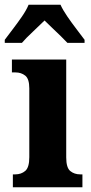

<svg xmlns="http://www.w3.org/2000/svg" viewBox="-42 -786 383 806"><path d="M12 0V-54H22Q47 -54 64 -68.5Q81 -83 81 -126V-415Q81 -455 64 -468.5Q47 -482 23 -482H8V-536H236V-125Q236 -82 253 -68Q270 -54 295 -54H304V0ZM-22 -619Q-8 -638 12 -664Q32 -690 50.5 -717Q69 -744 78 -766H212Q222 -744 240.5 -717Q259 -690 279 -664Q299 -638 313 -619V-606H241Q231 -617 213.5 -634Q196 -651 177 -669Q158 -687 145 -700Q124 -679 95 -652Q66 -625 50 -606H-22Z"/></svg>

Font: Noto Serif Tamil Condensed ExtraBold
Style: Regular
Weight: 800
Width: 3
Designer: Indian Type Foundry, Tom Grace, and the Monotype Design Team
Foundry: Monotype Imaging Inc.
Version: Version 2.004; ttfautohint (v1.8.4.7-5d5b)